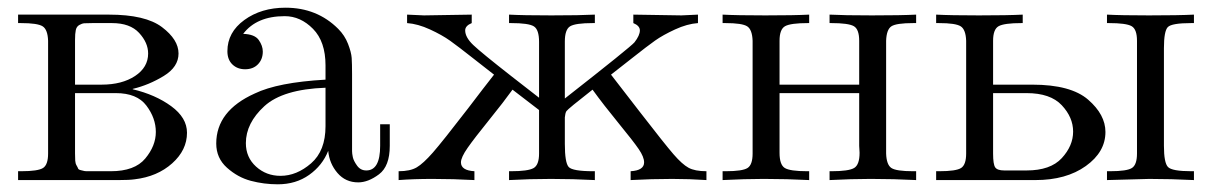

<svg xmlns="http://www.w3.org/2000/svg" viewBox="-20 -468 3150 499"><path d="M27 0V-23H35Q79 -23 92 -31.5Q105 -40 105 -69V-362Q104 -391 91 -399.5Q78 -408 34 -408H27V-430H263Q358 -430 401 -397.5Q444 -365 444 -329Q444 -294 405.5 -270.5Q367 -247 325 -237V-236Q384 -222 425 -192Q466 -162 466 -123Q466 -78 427.5 -43.5Q389 -9 330 -2Q316 0 289 0ZM175 -69Q175 -58 175.5 -50.5Q176 -43 179 -38Q182 -33 183 -30Q184 -27 191 -25.5Q198 -24 199.5 -23.5Q201 -23 211 -23Q221 -23 223 -23H268Q330 -23 357.5 -56Q385 -89 385 -125Q385 -161 360.5 -193.5Q336 -226 281 -226H175ZM175 -248H244Q297 -248 331 -270.5Q365 -293 365 -329Q365 -357 341.5 -382.5Q318 -408 271 -408H220Q205 -408 199 -407.5Q193 -407 186 -403Q179 -399 177 -390Q175 -381 175 -364Z M542 -95Q542 -180 642 -225Q702 -254 826 -261V-298Q826 -360 793.5 -393Q761 -426 720 -426Q647 -426 612 -380Q642 -379 652.5 -364Q663 -349 663 -334Q663 -314 650.5 -301Q638 -288 617 -288Q597 -288 584 -300.5Q571 -313 571 -335Q571 -384 615 -416Q659 -448 722 -448Q804 -448 859 -393Q876 -376 884.5 -354Q893 -332 894 -317.5Q895 -303 895 -275V-75Q895 -69 897 -59.5Q899 -50 908 -37.5Q917 -25 932 -25Q968 -25 968 -89V-145H993V-89Q993 -36 965 -15Q937 6 911 6Q878 6 857 -18.5Q836 -43 833 -76Q818 -38 783.5 -13.5Q749 11 702 11Q666 11 632 2Q598 -7 570 -32Q542 -57 542 -95ZM619 -96Q619 -59 645.5 -35Q672 -11 709 -11Q751 -11 788.5 -43.5Q826 -76 826 -140V-240Q715 -236 667 -192Q619 -148 619 -96Z M1016 0V-23Q1046 -23 1063 -33Q1080 -43 1105 -71.5Q1130 -100 1197 -187Q1238 -241 1264 -274Q1247 -287 1209 -317Q1171 -347 1150 -362Q1129 -377 1097.5 -391.5Q1066 -406 1038 -408V-430L1082 -428L1206 -430V-408Q1189 -401 1189 -389Q1189 -371 1210 -351Q1231 -331 1309 -270Q1353 -236 1381 -214V-359Q1381 -391 1367.5 -399.5Q1354 -408 1308 -408H1303V-430Q1339 -428 1413 -428Q1488 -428 1526 -430V-408H1521Q1475 -408 1461.5 -399.5Q1448 -391 1448 -360V-212Q1619 -346 1629 -358Q1643 -376 1643 -389Q1643 -401 1626 -408V-430L1751 -428L1794 -430V-408Q1766 -406 1734.5 -391.5Q1703 -377 1682.5 -362.5Q1662 -348 1623.5 -317.5Q1585 -287 1568 -274Q1597 -236 1643 -177Q1708 -93 1730.5 -67Q1753 -41 1769.5 -32Q1786 -23 1816 -23V0Q1772 -3 1727 -3Q1673 -3 1619 0V-23Q1654 -25 1654 -46Q1654 -60 1640 -80.5Q1626 -101 1587.5 -148Q1549 -195 1520 -235Q1456 -185 1452 -179Q1449 -174 1448 -163V-94Q1448 -45 1458 -34Q1468 -23 1522 -23H1526V0Q1469 -3 1412 -3Q1357 -3 1303 0V-23H1308Q1352 -23 1366.5 -31Q1381 -39 1381 -69V-182L1312 -235Q1289 -203 1251 -156Q1213 -109 1195.5 -84Q1178 -59 1178 -46Q1178 -25 1213 -23V0Q1159 -3 1104 -3Q1055 -3 1016 0Z M1858 0V-23H1866Q1910 -23 1923 -31.5Q1936 -40 1936 -69V-362Q1935 -391 1922 -399.5Q1909 -408 1865 -408H1858V-430Q1895 -428 1969 -428Q2045 -428 2083 -430V-408H2080Q2035 -408 2020.5 -400Q2006 -392 2006 -362V-248H2213V-362Q2213 -392 2199 -400Q2185 -408 2140 -408H2136V-430Q2173 -428 2246 -428Q2323 -428 2361 -430V-408H2354Q2309 -408 2296.5 -399.5Q2284 -391 2283 -362V-69Q2284 -40 2296.5 -31.5Q2309 -23 2353 -23H2361V0Q2303 -3 2245 -3H2241Q2194 -3 2136 0V-23H2141Q2186 -23 2200 -31.5Q2214 -40 2214 -71Q2214 -74 2213.5 -80Q2213 -86 2213 -89V-226H2006V-71Q2006 -40 2019.5 -31.5Q2033 -23 2078 -23H2083V0Q2025 -3 1967 -3H1963Q1916 -3 1858 0Z M2413 0V-23H2421Q2465 -23 2478 -31.5Q2491 -40 2491 -69V-362Q2490 -391 2477 -399.5Q2464 -408 2420 -408H2413V-430Q2450 -428 2524 -428Q2600 -428 2638 -430V-408H2635Q2590 -408 2575.5 -400Q2561 -392 2561 -362V-248H2663Q2763 -248 2808 -209Q2853 -170 2853 -125Q2853 -73 2802 -36.5Q2751 0 2671 0ZM2561 -69Q2561 -41 2566.5 -33Q2572 -25 2590 -25H2648Q2710 -25 2739.5 -57Q2769 -89 2769 -126Q2769 -163 2739.5 -194.5Q2710 -226 2648 -226H2561ZM2857 0V-23H2865Q2909 -23 2922 -31.5Q2935 -40 2935 -69V-362Q2935 -392 2921 -400Q2907 -408 2862 -408H2857V-430Q2893 -428 2966 -428Q3044 -428 3083 -430V-408H3076Q3025 -408 3015 -397.5Q3005 -387 3005 -343V-89Q3005 -45 3015.5 -34Q3026 -23 3076 -23H3083V0Q3024 -3 2967 -3Q2956 -3 2857 0Z"/></svg>

Font: CMU Serif
Style: Roman
Weight: 500
Version: Version 0.7.0